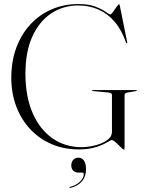

<svg xmlns="http://www.w3.org/2000/svg" viewBox="-20 -730 715 951"><path d="M597 -0.5Q597 7 596.2 9Q595.5 11 593.5 11Q591 11 583.2 4Q575.5 -3 566.2 -12.5Q557 -22 548 -29.2Q539 -36.5 533 -36.5Q529 -36.5 517.8 -29.2Q506.5 -22 487 -13Q467.5 -4 438.8 3Q410 10 371 10Q295.5 10 234.2 -16.8Q173 -43.5 128.5 -91.5Q84 -139.5 60 -204.2Q36 -269 36 -344.5Q36 -427.5 61.2 -494.8Q86.5 -562 131.5 -610.2Q176.5 -658.5 237.2 -684.2Q298 -710 369 -710Q419 -710 452.2 -697.2Q485.5 -684.5 503.5 -671.5Q521.5 -658.5 525.5 -658.5Q531 -658.5 540 -671.2Q549 -684 557.8 -696.5Q566.5 -709 569.5 -709Q570.5 -709 571.5 -708Q572.5 -707 573 -704L610 -521Q610 -520 610.2 -518.5Q610.5 -517 609.5 -516Q608.5 -515.5 607.2 -516Q606 -516.5 604.5 -518.5Q583 -581 548 -622Q513 -663 467.2 -683Q421.5 -703 367.5 -703Q293.5 -703 234.2 -664Q175 -625 140.5 -549.8Q106 -474.5 106 -364.5Q106 -251.5 141.8 -169.8Q177.5 -88 240.5 -44.5Q303.5 -1 384 -1Q404 -1 429.8 -5.2Q455.5 -9.5 479.5 -19Q503.5 -28.5 519 -43Q534.5 -57.5 534.5 -77V-258.5Q534.5 -264.5 530.8 -267.5Q527 -270.5 518.5 -271.5L440.5 -279Q438 -279 437 -279.8Q436 -280.5 436 -281.5Q436 -283 437 -283.5Q438 -284 440 -284H654Q656 -284 656.8 -283.5Q657.5 -283 657.5 -281.5Q657.5 -280.5 656.5 -280Q655.5 -279.5 653.5 -279L611 -271.5Q603.5 -270 600.2 -267.2Q597 -264.5 597 -258.5ZM371 125Q351.5 125 342.2 114.8Q333 104.5 333 89.5Q333 72.5 342.8 61.8Q352.5 51 368 51Q386 51 396 65.8Q406 80.5 406 108.5Q406 145.5 385 169Q364 192.5 330 200.5Q327.5 201 326.5 200.8Q325.5 200.5 324.5 199.5Q324 198 324.8 197Q325.5 196 327 195.5Q348.5 190.5 363.5 180Q378.5 169.5 386.8 156.8Q395 144 395 133Q395 125 388 125Z"/></svg>

Font: Fraunces 120pt Light
Style: Regular
Weight: 300
Version: Version 1.000;[b76b70a41]